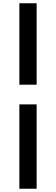

<svg xmlns="http://www.w3.org/2000/svg" viewBox="-20 -874 344 1179"><path d="M99 -354V-854H205V-354ZM99 285V-233H205V285Z"/></svg>

Font: Noto Sans HK Thin ExtraBold
Style: Regular
Weight: 800
Version: Version 2.004-H2;hotconv 1.0.118;makeotfexe 2.5.65603